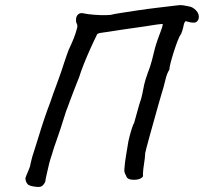

<svg xmlns="http://www.w3.org/2000/svg" viewBox="-20 -707 802 755"><path d="M127 28Q96 26 88 16.5Q80 7 80 -7Q86 -24 92.5 -38Q99 -52 101 -67Q104 -80 107 -91Q110 -102 115 -116Q123 -140 133.5 -175Q144 -210 156 -245Q168 -280 177 -303Q185 -326 190.5 -342Q196 -358 202 -373Q208 -388 215 -409Q218 -417 222.5 -430.5Q227 -444 232 -459.5Q237 -475 242 -489Q247 -503 250 -511Q261 -534 269.5 -555Q278 -576 284 -600Q285 -609 281.5 -615Q278 -621 279 -632Q280 -645 288.5 -651.5Q297 -658 311 -654Q325 -651 350 -649Q375 -647 395.5 -647.5Q416 -648 418 -649Q423 -651 451.5 -655.5Q480 -660 520 -666Q560 -672 602.5 -677Q645 -682 678 -686Q690 -688 701 -686Q712 -684 722 -682Q738 -680 751.5 -665.5Q765 -651 761 -633Q756 -619 744 -618Q732 -617 710 -624Q705 -619 703.5 -613Q702 -607 700 -597.5Q698 -588 692 -573Q686 -566 678.5 -546.5Q671 -527 663.5 -503.5Q656 -480 651 -460.5Q646 -441 646 -433Q636 -418 630 -391.5Q624 -365 615 -337Q611 -324 603.5 -297.5Q596 -271 587 -238.5Q578 -206 569.5 -176Q561 -146 556 -126Q551 -106 551 -105Q550 -84 546.5 -63.5Q543 -43 542 -23Q543 -17 542 -13.5Q541 -10 537 -8Q527 0 506.5 0Q486 0 479 -9Q474 -19 471 -26Q468 -33 469 -41Q471 -70 476 -98Q481 -126 485 -152Q491 -179 498 -200.5Q505 -222 507 -222L527 -294Q537 -322 540 -339.5Q543 -357 547 -374.5Q551 -392 561 -420Q571 -445 577.5 -470Q584 -495 590 -520Q596 -541 603 -559.5Q610 -578 615 -592Q620 -606 620 -613Q597 -611 580 -608Q563 -605 545 -602.5Q527 -600 499 -596Q483 -594 457.5 -590Q432 -586 409 -582.5Q386 -579 378 -578Q371 -577 366 -575Q361 -573 361 -570Q349 -546 335.5 -516Q322 -486 310 -456Q298 -426 291 -403Q288 -396 282 -380.5Q276 -365 269 -347Q262 -329 255.5 -311.5Q249 -294 245 -282.5Q241 -271 240 -270Q227 -228 218 -201Q209 -174 203 -157Q197 -140 192.5 -127Q188 -114 184 -99Q178 -82 173.5 -64.5Q169 -47 165 -28Q164 -21 162 -14.5Q160 -8 158 8Q153 18 146.5 23.5Q140 29 127 28Z"/></svg>

Font: Caveat Medium
Style: Regular
Weight: 500
Designer: Pablo Impallari
Foundry: Pablo Impallari
Version: Version 2.000